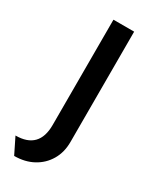

<svg xmlns="http://www.w3.org/2000/svg" viewBox="-219 -577 670 827"><g transform="rotate(30 116.0 -164.0)"><path d="M8 197 -31 118Q85 118 85 -1V-525H188V24Q188 75 165 114Q142 153 101.5 175Q61 197 8 197Z"/></g></svg>

Font: Lexend
Style: Regular
Weight: 400
Designer: Bonnie Shaver-Troup, Thomas Jockin
Foundry: Lexend
Version: Version 1.007; ttfautohint (v1.8.3)